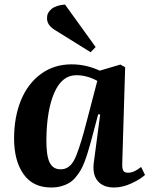

<svg xmlns="http://www.w3.org/2000/svg" viewBox="-20 -811 658 845"><path d="M266.1 -791 400.9 -604 378.9 -581.1 221.2 -679.2Q185.5 -701.2 187 -732.9Q187 -755.4 207 -771.7Q227.1 -788.1 266.1 -791ZM530.8 -515.1 518.1 -94.2Q517.1 -70.3 522.2 -60.5Q527.3 -50.8 543.9 -50.8Q569.8 -50.8 601.1 -76.2L618.2 -41Q596.7 -21.5 557.9 -3.7Q519 14.2 481.9 14.2Q434.1 14.2 409.9 -14.6Q385.7 -43.5 393.1 -97.2L420.9 -307.1L412.1 -308.1L379.9 -187Q372.1 -159.2 366.2 -139.9Q360.4 -120.6 351.6 -97.7Q342.8 -74.7 333.7 -59.8Q324.7 -44.9 311.8 -29.5Q298.8 -14.2 283.7 -5.4Q268.6 3.4 248.8 8.8Q229 14.2 205.1 14.2Q124.5 14.2 83.3 -44.9Q42 -104 42 -201.2Q42 -295.4 72 -369.1Q102.1 -442.9 159.9 -485.4Q217.8 -527.8 294.9 -527.8Q359.9 -527.8 418.9 -500L509.8 -526.9ZM246.1 -65.9Q262.2 -65.9 273.9 -72Q285.6 -78.1 296.1 -90.8Q306.6 -103.5 316.9 -129.9Q327.1 -156.2 337.4 -189.7Q347.7 -223.1 361.8 -277.8L408.2 -455.1Q362.8 -480 315.9 -480Q252.9 -480 219.2 -403.3Q185.5 -326.7 184.1 -196.8Q183.6 -127 198.2 -96.4Q212.9 -65.9 246.1 -65.9Z"/></svg>

Font: Literata SemiBold
Style: Italic
Weight: 650
Italic angle: -2.39999°
Designer: Latin by Veronika Burian and Jose Scaglione. Greek by Irene Vlachou. Cyrillic by Vera Evstafieva
Foundry: TypeTogether
Version: Version 3.021